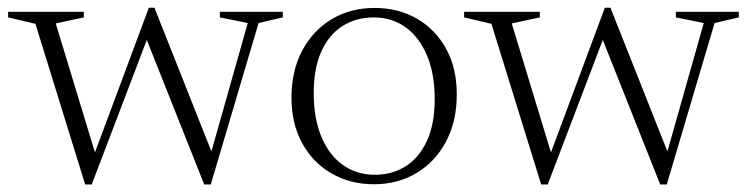

<svg xmlns="http://www.w3.org/2000/svg" viewBox="-20 -466 1939 496"><path d="M620 -406.5 548 -421V-435.5H710.5V-421L648 -406.5L524.5 10.5H507.5L353 -378.5L365 -378L217 10.5H200L71.5 -404.5L1 -421V-435.5H196.5V-421L124 -405.5L231 -53.5L215 -44.5L364.5 -446H379L533 -57.5L520 -53Z M948.5 -14.5Q992.5 -14.5 1027.2 -36Q1062 -57.5 1082.5 -101.2Q1103 -145 1103 -210Q1103 -275.5 1083 -322.8Q1063 -370 1027.8 -395.5Q992.5 -421 945 -421Q901 -421 866 -399.5Q831 -378 810.8 -334.5Q790.5 -291 790.5 -225.5Q790.5 -160 810.2 -112.8Q830 -65.5 865.5 -40Q901 -14.5 948.5 -14.5ZM946 10Q885 10 836.8 -17.8Q788.5 -45.5 760.8 -95.8Q733 -146 733 -213.5Q733 -283.5 760.8 -335.5Q788.5 -387.5 837 -416.5Q885.5 -445.5 947.5 -445.5Q1009 -445.5 1057 -417.8Q1105 -390 1132.5 -340Q1160 -290 1160 -222Q1160 -152.5 1132.2 -100.2Q1104.5 -48 1056 -19Q1007.5 10 946 10Z M1798 -406.5 1726 -421V-435.5H1888.5V-421L1826 -406.5L1702.5 10.5H1685.5L1531 -378.5L1543 -378L1395 10.5H1378L1249.5 -404.5L1179 -421V-435.5H1374.5V-421L1302 -405.5L1409 -53.5L1393 -44.5L1542.5 -446H1557L1711 -57.5L1698 -53Z"/></svg>

Font: Newsreader 24pt Light
Style: Regular
Weight: 300
Designer: Hugues Gentile
Foundry: Production Type
Version: Version 1.003